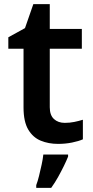

<svg xmlns="http://www.w3.org/2000/svg" viewBox="-20 -681 446 922"><path d="M291 -91Q315 -91 337 -95.5Q359 -100 378 -106V-12Q358 -3 326 3.5Q294 10 259 10Q213 10 175.5 -5.5Q138 -21 115.5 -59Q93 -97 93 -165V-447H20V-502L100 -546L140 -661H219V-542H373V-447H219V-166Q219 -128 239 -109.5Q259 -91 291 -91ZM307 71Q299 91 286.5 116.5Q274 142 259 169Q244 196 226 221H154V208Q161 190 167.5 163.5Q174 137 180 109.5Q186 82 188 61H307Z"/></svg>

Font: Noto Sans Thai SemiBold
Style: Regular
Weight: 600
Version: Version 2.001